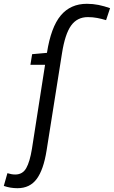

<svg xmlns="http://www.w3.org/2000/svg" viewBox="-122 -770 599 1010"><path d="M-30 220Q-68 220 -102 208L-83 141Q-61 148 -42 148Q-3 148 16 114.5Q35 81 46 13L115 -429H38L47 -485L125 -492Q146 -627 197.5 -688.5Q249 -750 335 -750Q367 -750 396.5 -744Q426 -738 457 -727L436 -664Q413 -671 389.5 -675.5Q366 -680 340 -680Q284 -680 252 -635.5Q220 -591 204 -489L123 22Q107 123 71 171.5Q35 220 -30 220Z"/></svg>

Font: Georama
Style: Italic
Weight: 400
Italic angle: -9°
Designer: Jean-Baptiste Levee
Foundry: Production Type
Version: Version 1.000